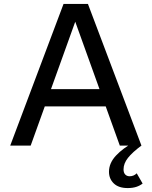

<svg xmlns="http://www.w3.org/2000/svg" viewBox="-20 -740 771 976"><path d="M32 0 303 -720H395L136 0ZM589 0 330 -720H427L699 0ZM169 -287H555V-199H169ZM629 216Q583 216 558.5 192.5Q534 169 534 133Q534 89 569.5 51Q605 13 661 -17L699 0Q653 34 630.5 62.5Q608 91 608 121Q608 138 616.5 147Q625 156 639 156Q660 156 675 141L705 193Q691 204 672.5 210Q654 216 629 216Z"/></svg>

Font: Instrument Sans Medium
Style: Regular
Weight: 500
Designer: Rodrigo Fuenzalida
Foundry: fragTYPE
Version: Version 1.000;gftools[0.9.28]